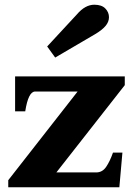

<svg xmlns="http://www.w3.org/2000/svg" viewBox="-20 -794 570 814"><path d="M180 -597 306 -733Q341 -774 380 -774Q411 -774 426.5 -758Q442 -742 442 -721Q442 -701 427 -683.5Q412 -666 383 -649L214 -550ZM15 -30 309 -406H129Q100 -406 87 -322H44V-470H509V-433L219 -63H388Q414 -63 430 -86.5Q446 -110 459 -147H499L486 0H15Z"/></svg>

Font: Taviraj ExtraBold
Style: Regular
Weight: 800
Designer: Katatrad Team
Foundry: CadsonDemak
Version: Version 1.001